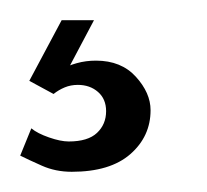

<svg xmlns="http://www.w3.org/2000/svg" viewBox="-20 -20 205 190"><path d="M51 150Q35 150 21.5 144Q8 138 0 134L11 107Q17 112 28.5 116Q40 120 48 120Q67 120 76 111.5Q85 103 85 90Q85 78 77 71Q69 64 57 64Q50 64 44 66.5Q38 69 33 73L9 60L41 0H73L46 51L40 49Q47 45 56 42.5Q65 40 75 40Q100 40 114.5 56Q129 72 129 89Q129 115 109 132.5Q89 150 51 150Z"/></svg>

Font: Alumni Sans Thin Medium
Style: Regular
Weight: 500
Version: Version 1.018